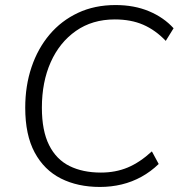

<svg xmlns="http://www.w3.org/2000/svg" viewBox="-20 -733 710 761"><path d="M376 8Q288 8 221.5 -25.5Q155 -59 117.5 -128.5Q80 -198 80 -306Q80 -393 105 -467Q130 -541 176.5 -596Q223 -651 289 -682Q355 -713 438 -713Q512 -713 570.5 -688.5Q629 -664 668 -621L637 -571Q596 -614 547.5 -635Q499 -656 435 -656Q346 -656 281 -610.5Q216 -565 181 -486.5Q146 -408 146 -306Q146 -215 174.5 -158Q203 -101 255.5 -75Q308 -49 380 -49Q438 -49 486 -69Q534 -89 582 -133L609 -83Q578 -53 541 -32.5Q504 -12 462.5 -2Q421 8 376 8Z"/></svg>

Font: Nunito Sans 12pt ExtraLight 12pt Light
Style: Italic
Weight: 300
Italic angle: -9°
Version: Version 3.101;gftools[0.9.27]